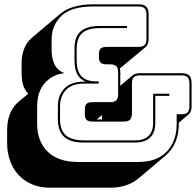

<svg xmlns="http://www.w3.org/2000/svg" viewBox="-20 -750 907 889"><path d="M212 119Q163 119 126 102.5Q89 86 64 58Q39 30 26 -7.5Q13 -45 13 -87V-147Q13 -193 27.5 -226Q42 -259 67 -280L111 -316Q94 -333 87 -357Q80 -381 80 -410V-458Q80 -494 92 -525Q104 -556 131 -578L259 -686Q284 -707 322 -718.5Q360 -730 411 -730H622Q646 -730 657 -719Q668 -708 668 -684V-569Q668 -556 664.5 -547Q661 -538 654 -532L535 -433Q536 -429 536.5 -424.5Q537 -420 537 -416V-353L595 -402Q600 -406 608.5 -408.5Q617 -411 627 -411H821Q845 -411 856 -400.5Q867 -390 867 -365V-257Q867 -244 863.5 -235Q860 -226 853 -220L808 -182V-176Q808 -130 792.5 -93Q777 -56 748 -31L619 78Q596 97 563.5 108Q531 119 490 119ZM411 -187Q387 -187 380 -196Q373 -205 373 -217V-248Q373 -260 380 -268.5Q387 -277 411 -277H491Q510 -277 518.5 -285.5Q527 -294 527 -313V-416Q527 -435 518.5 -443.5Q510 -452 491 -452H476Q452 -452 445 -461Q438 -470 438 -482V-503Q438 -515 445 -524Q452 -533 476 -533H622Q641 -533 649.5 -541.5Q658 -550 658 -569V-684Q658 -703 649.5 -711.5Q641 -720 622 -720H411Q310 -720 264.5 -676.5Q219 -633 219 -567V-519Q219 -481 232 -453Q245 -425 278 -411Q224 -406 188 -366Q152 -326 152 -256V-176Q152 -96 200.5 -48Q249 0 341 0H619Q706 0 752 -48Q798 -96 798 -176V-221H821Q840 -221 848.5 -229.5Q857 -238 857 -257V-365Q857 -384 848.5 -392.5Q840 -401 821 -401H627Q608 -401 599.5 -392.5Q591 -384 591 -365V-227Q591 -207 583 -197Q575 -187 553 -187ZM365 -90Q306 -90 277 -116.5Q248 -143 248 -198V-259Q248 -308 278 -340Q308 -372 370 -372H377Q351 -382 338 -406Q325 -430 325 -469V-525Q325 -580 354 -605Q383 -630 443 -630H568V-620H443Q387 -620 361 -597Q335 -574 335 -523V-469Q335 -420 357.5 -396.5Q380 -373 427 -373H437V-363H370Q313 -363 285.5 -333.5Q258 -304 258 -259V-198Q258 -147 285 -123.5Q312 -100 371 -100H606Q646 -100 667.5 -120.5Q689 -141 689 -181V-316H764V-306H699V-181Q699 -135 674.5 -112.5Q650 -90 606 -90ZM452 -197V-217L428 -197Z"/></svg>

Font: Bungee Shade
Style: Regular
Weight: 400
Designer: David Jonathan Ross
Foundry: David Jonathan Ross
Version: Version 1.001;PS 1.0;hotconv 1.0.72;makeotf.lib2.5.5900